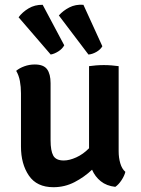

<svg xmlns="http://www.w3.org/2000/svg" viewBox="-20 -772 588 801"><path d="M67.5 -382.5Q67.5 -410 63 -434Q58.5 -458 47.5 -476.5Q61 -488 81.8 -495.5Q102.5 -503 125 -503Q162 -503 176.5 -483Q191 -463 191 -425V-187Q191 -143 202.2 -122.8Q213.5 -102.5 246 -102.5Q269.5 -102.5 298.2 -115.5Q327 -128.5 351.5 -153.5V-496Q364 -498 380.5 -499.2Q397 -500.5 413 -500.5Q429 -500.5 445.5 -499.2Q462 -498 475 -496V-141Q475 -114 481.8 -90.8Q488.5 -67.5 503 -55Q499 -38.5 486.8 -20Q474.5 -1.5 461 7.5Q424.5 3.5 400.5 -15.8Q376.5 -35 364 -64Q332 -33.5 291 -12.2Q250 9 203 9Q133.5 9 100.5 -39.5Q67.5 -88 67.5 -160.5ZM328 -752 407 -579Q399 -565 381.8 -555.2Q364.5 -545.5 349 -544.5L225.5 -707.5Q243 -727.5 269.2 -741Q295.5 -754.5 328 -752ZM158 -752 248 -583Q240 -568 223.2 -557.5Q206.5 -547 191.5 -544.5L57.5 -700Q73.5 -721.5 99.2 -737Q125 -752.5 158 -752Z"/></svg>

Font: Signika Negative SemiBold
Style: Regular
Weight: 600
Designer: Anna Giedryś
Foundry: Anna Giedryś
Version: Version 2.000; ttfautohint (v1.8.3) -l 8 -r 50 -G 200 -x 9 -